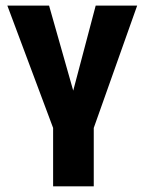

<svg xmlns="http://www.w3.org/2000/svg" viewBox="-20 -656 508 676"><path d="M167 0V-205.6L5.9 -636.2H152.8L237.8 -336.9L316.9 -636.2H462.9L310.1 -205.6V0Z"/></svg>

Font: Akaash Gobhi
Style: Regular
Weight: 400
Designer: Kulbir Singh Thind, MD
Foundry: Punjab Online
Version: Version 1.200